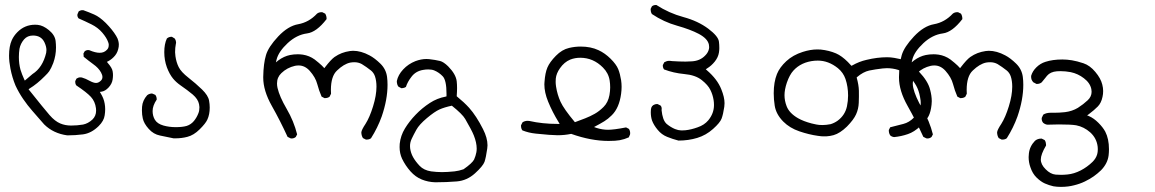

<svg xmlns="http://www.w3.org/2000/svg" viewBox="-20 -439 4540 755"><path d="M391.6 -31.7Q388.2 -52.2 376 -71.8L372.6 -77.6L379.4 -78.6Q393.6 -80.6 407 -95Q420.4 -109.4 422.9 -126.5Q424.3 -135.7 424.3 -143.6Q424.3 -151.4 422.9 -158.7Q420.9 -171.9 403.8 -191.4L400.4 -195.8L405.3 -198.2Q420.9 -206.5 432.4 -220.5Q443.8 -234.4 446.8 -255.4Q447.3 -259.3 447.3 -264.4Q447.3 -269.5 445.3 -278.3Q443.4 -287.1 436.5 -298.3Q422.4 -321.8 396 -348.6Q371.6 -372.6 350.6 -381.8Q329.6 -391.1 307.6 -398.9Q306.6 -398.9 304.9 -398.9Q303.2 -398.9 300.8 -398.9Q294.9 -397.9 289.6 -394.5L284.7 -383.3Q284.2 -381.8 284.2 -379.9Q284.2 -372.6 289.1 -366.7Q314.9 -355.5 339.4 -343.3Q365.2 -330.6 382.3 -310.5Q399.4 -290.5 405.3 -273.4Q407.7 -267.1 407.7 -262.9Q407.7 -258.8 407.2 -256.8Q406.2 -248.5 399.9 -242.7Q389.2 -231.4 372.1 -231.4Q355 -231.4 331.1 -241.7Q328.6 -242.2 326.7 -242.2Q319.3 -242.2 313 -237.3L308.1 -228.5L309.1 -215.8Q326.7 -201.2 346.2 -187Q367.7 -171.9 377.4 -153.8Q382.8 -144 382.8 -136.2Q382.8 -127.9 377 -122.1Q367.7 -112.8 357.7 -112.8Q347.7 -112.8 331.5 -121.6Q316.9 -129.9 301.8 -134.3Q298.8 -134.8 295.9 -134.8Q288.1 -134.8 280.8 -129.9L275.9 -120.1Q275.9 -118.7 275.9 -117.7Q275.9 -108.4 280.3 -103Q321.3 -75.7 337.6 -57.9Q354 -40 357.4 -13.2Q357.9 -8.3 357.9 -3.9Q357.9 17.1 343.3 31.2Q326.2 46.9 306.6 50.8Q283.7 54.7 259.8 54.7Q236.3 54.7 216.8 46.4Q195.8 37.6 174.8 13.4Q153.8 -10.7 92.3 -87.9L96.2 -90.8Q126.5 -109.4 156.2 -139.6Q168.5 -151.4 173.8 -159.2Q181.6 -170.9 189.5 -191.4Q200.2 -221.2 200.2 -252Q200.2 -264.2 198.7 -277.8Q195.8 -301.3 172.6 -320.3Q149.4 -339.4 127.9 -341.3Q123 -341.8 118.2 -341.8Q77.1 -341.8 48.3 -312.5Q34.2 -298.3 26.4 -281.2Q15.6 -257.3 15.6 -220.2Q15.6 -196.8 21 -169.4Q27.8 -134.3 41 -102.5Q53.7 -75.2 71 -49.8Q88.4 -24.4 106.9 -3.4Q125.5 17.6 137.5 31.7Q149.4 45.9 153.8 50.3Q189.9 85.9 244.6 93.3Q276.4 93.3 306.2 89.4Q339.4 85 368.2 56.6Q388.7 36.1 391.6 14.6Q393.6 2 393.6 -9.5Q393.6 -21 391.6 -31.7ZM54.2 -214.8Q54.2 -231.4 56.6 -247.1Q60.5 -267.6 74.7 -284.2Q87.9 -299.3 109.9 -299.3Q142.1 -299.3 154.8 -272.5Q162.6 -255.9 162.6 -242.2Q162.6 -236.8 161.6 -231.4Q147.9 -173.3 107.9 -147.9L77.6 -122.1L75.2 -127Q66.4 -146 60.5 -165Q54.2 -188 54.2 -214.8Z M538.1 -4.9Q538.1 12.2 541.5 26.9Q545.9 46.9 564.9 67.9Q583.5 88.9 609.4 94Q635.3 99.1 662.6 105Q666 105 669.4 105Q694.3 105 716.8 99.1Q741.7 92.8 765.1 69.6Q788.6 46.4 795.4 31.2Q804.7 11.2 804.7 -16.1Q804.7 -29.3 802.2 -43Q798.8 -63.5 774.4 -87.2Q750 -110.8 721.2 -133.3Q691.9 -156.2 682.6 -175.3Q673.3 -193.8 669.9 -217.8Q668.5 -227.5 668.5 -233.4Q668.5 -251.5 671.4 -265.6Q672.4 -269 672.4 -271Q672.4 -272.9 671.9 -275.4Q671.4 -281.7 667 -287.6L655.8 -294.4Q655.3 -294.4 654.8 -294.4Q644 -294.4 636.2 -287.6Q626 -266.1 626 -233.9Q626 -202.6 636.2 -174.3Q646.5 -147 660.6 -129.9Q672.4 -115.7 689 -104Q717.3 -84.5 737.8 -67.4Q758.8 -49.3 762.7 -29.3Q764.2 -22 764.2 -17.6Q764.2 -3.4 760.3 5.9Q753.9 22.9 742.7 36.6Q731 50.8 713.9 56.2Q696.8 61 671.1 61Q645.5 61 623 54.7Q598.6 47.9 588.9 31.7Q580.1 16.6 580.1 -2.4Q580.1 -23.4 596.2 -47.4Q596.2 -48.3 596.2 -48.8Q596.2 -58.6 590.8 -65.9L579.6 -70.8Q578.1 -71.3 576.7 -71.3Q575.2 -71.3 573.2 -71Q571.3 -70.8 568.4 -69.8Q563.5 -68.4 558.6 -64.5Q540.5 -43.9 538.6 -19Q538.1 -11.7 538.1 -4.9Z M1421.4 109.9Q1432.6 109.9 1439 104.5Q1464.8 64 1481 19Q1503.9 -47.4 1503.9 -105.5Q1503.9 -122.1 1502 -136.7Q1498 -167 1475.8 -188.7Q1453.6 -210.4 1433.1 -221.2Q1399.4 -239.3 1368.2 -239.3Q1361.8 -239.3 1356 -238.3Q1338.9 -235.8 1324.2 -230.2Q1309.6 -224.6 1295.4 -214.8Q1281.2 -204.6 1258.3 -174.8L1255.4 -170.9Q1249.5 -176.8 1245.6 -181.2Q1234.9 -191.4 1217.3 -205.1Q1196.3 -220.2 1170.9 -224.1Q1159.7 -225.6 1151.4 -225.6Q1134.8 -225.6 1120.6 -222.7Q1096.7 -217.8 1074.7 -201.7L1064.9 -193.8L1067.9 -206.1Q1076.2 -236.8 1111.3 -269.5Q1146.5 -302.2 1187.5 -307.6Q1224.6 -312.5 1264.2 -363.8Q1264.2 -364.7 1264.2 -365.7Q1264.2 -376.5 1258.8 -385.3L1247.1 -391.1Q1246.1 -391.1 1244.6 -391.1Q1233.9 -391.1 1226.6 -385.3Q1195.3 -351.6 1152.8 -343.8Q1112.8 -336.9 1074 -295.7Q1035.2 -254.4 1025.9 -222.2Q1016.1 -189.9 1015.1 -136.7Q1015.1 -135.3 1015.1 -133.8Q1015.1 -82.5 1048.8 -22.7Q1082.5 37.1 1110.8 99.1L1122.6 105Q1124.5 105.5 1126.5 105.5Q1136.2 105.5 1143.1 99.6L1148.4 89.4Q1135.3 37.1 1107.2 -11Q1079.1 -59.1 1071.3 -93.3Q1069.3 -102.5 1069.3 -110.8Q1069.3 -135.3 1086.4 -151.4Q1108.4 -172.9 1140.1 -180.2Q1147.5 -181.6 1154.3 -181.6Q1178.7 -181.6 1197.8 -160.6Q1220.7 -134.8 1227.5 -108.6Q1234.4 -82.5 1244.6 -59.1L1255.9 -53.2Q1256.8 -53.2 1258.3 -53.2Q1268.6 -53.2 1275.9 -58.6L1281.7 -70.3Q1281.2 -78.1 1281.2 -85.4Q1281.2 -139.2 1305.2 -161.6Q1332 -187.5 1357.4 -192.9Q1365.7 -194.3 1373.5 -194.3Q1389.6 -194.3 1402.8 -187Q1420.4 -176.3 1439 -161.6Q1449.7 -152.8 1454.6 -138.7Q1460.4 -121.1 1460.4 -98.1Q1460.4 -64 1447 -20.8Q1433.6 22.5 1417.5 47.9Q1401.9 71.3 1400.9 81.1Q1400.9 93.8 1407.2 104L1418.9 109.9Q1420.4 109.9 1421.4 109.9Z M1663.6 -166Q1678.2 -166 1687.5 -162.1Q1706.5 -154.3 1721.2 -138.7Q1735.8 -123 1735.8 -70.3Q1735.8 -66.9 1735.8 -60.1L1732.4 -59.1Q1698.7 -52.7 1670.4 -34.2Q1639.6 -14.2 1614.5 12Q1589.4 38.1 1572.3 66.2Q1555.2 94.2 1551.8 126.5Q1551.3 132.8 1551.3 139.2Q1551.3 164.1 1561 185.1Q1574.2 212.4 1594.2 234.9Q1613.8 256.8 1638.4 266.8Q1663.1 276.9 1691.4 277.8Q1735.4 277.8 1776.4 274.4Q1816.4 271 1847.7 242.7Q1878.9 214.4 1885.3 197.3Q1891.1 179.7 1896 145Q1897 138.7 1897 132.3Q1897 103.5 1879.4 68.8Q1853 16.6 1824.7 -15.1Q1805.2 -36.6 1775.9 -60.5Q1777.3 -78.6 1777.3 -92.8Q1777.3 -106.9 1775.9 -119.6Q1772.5 -147.5 1742.2 -178.2Q1724.1 -195.8 1710.4 -199.2Q1692.4 -203.6 1667 -206.5Q1662.1 -207 1656.7 -207Q1636.2 -207 1613.8 -198.7Q1585.4 -187.5 1565.4 -166Q1545.4 -144.5 1540.5 -120.6Q1540.5 -119.1 1540.5 -116Q1540.5 -112.8 1542 -107.7Q1543.5 -102.5 1546.9 -98.1L1558.1 -92.3Q1558.6 -92.3 1560.5 -92.3Q1562.5 -92.3 1564.9 -92.8Q1571.3 -93.8 1576.2 -97.2Q1582.5 -117.2 1598.1 -137.2Q1614.7 -159.2 1643.6 -164.1Q1654.3 -166 1663.6 -166ZM1675.3 234.9Q1646.5 230.5 1630.1 213.1Q1613.8 195.8 1604.5 179.2Q1595.2 162.6 1592.8 144Q1592.3 139.6 1592.3 135.3Q1592.3 121.1 1598.6 107.4Q1606.4 90.8 1617.2 71.3Q1628.4 50.8 1658.7 25.4Q1689 0 1708 -8.5Q1727.1 -17.1 1756.8 -23.4Q1798.3 9.8 1809.3 28.8Q1820.3 47.9 1829.6 65.2Q1838.9 82.5 1843.3 93.8Q1854.5 122.1 1854.5 145.5Q1854.5 159.7 1849.6 174.3Q1847.2 182.1 1844.2 188.5Q1836.4 203.1 1802.7 226.6Q1785.2 232.9 1767.1 234.9Q1738.8 237.8 1718 237.8Q1697.3 237.8 1675.3 234.9Z M2441.9 62Q2394 71.3 2371.1 71.3Q2348.6 71.3 2325.7 64L2315.9 60.5Q2341.8 46.9 2356.4 37.8Q2371.1 28.8 2385.7 14.2Q2415 -14.6 2422.4 -70.3Q2424.3 -84.5 2424.3 -97.7Q2424.3 -110.8 2422.4 -123.5Q2418.5 -148.4 2411.1 -167Q2403.3 -186 2381.1 -208Q2358.9 -230 2333.5 -241.7Q2303.2 -255.9 2263.7 -255.9Q2240.2 -255.9 2217.8 -250.5Q2189.9 -244.1 2165.8 -219.5Q2141.6 -194.8 2132.6 -173.6Q2123.5 -152.3 2121.1 -116.2Q2120.6 -111.8 2120.6 -107.4Q2120.6 -75.7 2135.3 -39.6Q2152.3 2 2176.8 41.5L2180.7 48.3H2172.9Q2112.8 48.3 2061.5 36.6Q2058.1 36.1 2054.7 36.1Q2043.5 36.1 2034.7 42L2028.8 53.7Q2028.8 54.7 2028.8 56.2Q2028.8 66.4 2034.2 73.7Q2058.6 83.5 2086.9 86.4Q2147.9 92.8 2172.4 92.8Q2200.2 92.8 2226.1 87.4Q2304.2 115.2 2373 115.2Q2401.4 115.2 2417 112.3Q2435.5 108.9 2452.6 101.1L2457.5 89.8Q2458 86.9 2458 85Q2458 75.2 2453.1 67.9ZM2166.5 -99.1Q2165 -109.4 2165 -116.7Q2165 -124 2165.5 -129.9Q2167.5 -150.4 2182.1 -170.9Q2198.7 -194.8 2222.2 -204.6Q2240.7 -211.9 2261.7 -211.9Q2313 -211.9 2351.1 -173.3Q2373 -151.4 2377.4 -122.1Q2379.4 -109.4 2379.4 -95.2Q2379.4 -81.1 2376.5 -64.9Q2371.1 -36.1 2353.5 -18.6Q2336.4 -1.5 2318.6 8.5Q2300.8 18.6 2280.8 26.4L2240.7 41.5Q2197.3 -10.3 2184.3 -38.6Q2171.4 -66.9 2166.5 -99.1Z M2539.1 2.4Q2539.1 20 2543.9 34.7Q2550.8 53.2 2566.4 71.8Q2581.5 90.3 2603.3 99.1Q2625 107.9 2647.9 113.8Q2687 113.8 2721.7 103.3Q2756.3 92.8 2783.9 68.1Q2811.5 43.5 2817.6 27.1Q2823.7 10.7 2828.1 -19Q2829.1 -25.4 2829.1 -33.2Q2829.1 -56.6 2816.4 -87.9Q2800.8 -127.4 2759.8 -162.6L2755.4 -166.5L2760.3 -169.9Q2777.3 -180.2 2790.8 -197Q2804.2 -213.9 2807.1 -232.4Q2808.6 -242.2 2808.6 -249.5Q2808.6 -263.2 2807.1 -274.9Q2804.7 -296.4 2765.1 -326.2Q2724.6 -356.4 2667.7 -371.8Q2610.8 -387.2 2561 -419.4Q2560.1 -419.4 2559.6 -419.4Q2549.8 -419.4 2543.5 -414.1L2538.6 -404.3Q2538.6 -402.8 2538.6 -400.1Q2538.6 -397.5 2539.6 -393.1Q2540.5 -388.7 2543.5 -383.8Q2590.3 -352.5 2642.6 -337.9Q2694.8 -323.2 2728 -305.7Q2762.7 -287.1 2767.6 -263.7Q2768.6 -259.3 2768.6 -253.4Q2768.6 -247.6 2766.1 -240.7Q2762.2 -229.5 2752 -219.7Q2732.4 -199.7 2700.7 -197.8Q2688 -196.8 2675.8 -196.8Q2651.4 -196.8 2623.5 -198.7Q2623.5 -198.7 2623 -198.7Q2617.7 -199.7 2615 -199.7Q2612.3 -199.7 2609.1 -199.7Q2606 -199.7 2601.3 -198.2Q2596.7 -196.8 2592.3 -194.3L2586.4 -183.1Q2586.4 -182.6 2586.4 -181.6Q2586.4 -172.4 2591.3 -166Q2628.4 -151.9 2670.4 -147.9Q2714.8 -144 2739.7 -124Q2764.2 -104.5 2773.4 -85.4Q2782.7 -66.9 2786.1 -45.4Q2787.6 -36.6 2787.6 -25.9Q2787.6 6.8 2765.1 34.2Q2749.5 52.7 2723.6 61.5Q2698.2 70.8 2675.3 73.2Q2668.9 73.7 2665.3 73.7Q2661.6 73.7 2657.5 73.7Q2653.3 73.7 2646.7 72.3Q2640.1 70.8 2634.3 68.4Q2617.7 61.5 2602.1 48.8L2599.6 46.4Q2585.4 32.2 2581.5 -5.9Q2582 -8.8 2582 -11.2Q2582 -19 2577.6 -23.9L2565.9 -29.8Q2565.4 -29.8 2562.3 -29.8Q2559.1 -29.8 2554.7 -28.3Q2541 -23.9 2539.6 -8.3Q2539.1 -2.9 2539.1 2.4Z M3644 -41Q3644 -62.5 3637.2 -87.4Q3628.9 -120.1 3594.2 -156.7Q3574.7 -178.2 3561.5 -188Q3548.3 -197.8 3540.5 -200.7Q3520.5 -207.5 3496.6 -211.4Q3481.9 -213.9 3468.3 -213.9Q3429.7 -213.9 3387.2 -203.6Q3358.9 -197.3 3331.1 -181.6L3328.1 -180.2Q3319.8 -189.5 3314 -195.3Q3290 -219.2 3267.6 -229Q3240.2 -240.7 3207.5 -244.1Q3200.7 -244.6 3193.8 -244.6Q3167 -244.6 3136.7 -234.9Q3098.1 -222.7 3072 -198.5Q3045.9 -174.3 3035.2 -147.9Q3022.5 -116.2 3022.5 -72.3Q3022.5 -47.9 3026.4 -23.4Q3031.7 10.3 3060.1 39.1Q3085.4 64.5 3123.3 77.4Q3161.1 90.3 3196.3 95.2Q3210 97.2 3217.8 97.2Q3225.6 97.2 3229 97.2Q3244.6 96.2 3257.6 92.5Q3270.5 88.9 3283.7 80.3Q3296.9 71.8 3310.5 58.6Q3336.9 31.7 3346.4 10.5Q3356 -10.7 3356.9 -34.7Q3357.9 -59.6 3357.4 -82.3Q3356.9 -105 3348.6 -134.3L3350.6 -136.2Q3374 -156.2 3397.9 -161.6Q3421.4 -166.5 3451.2 -169.9Q3459.5 -170.9 3467.8 -170.9Q3490.2 -170.9 3512.2 -164.1Q3542.5 -154.3 3560.8 -133.1Q3579.1 -111.8 3587.6 -92.5Q3596.2 -73.2 3600.1 -43.5Q3600.6 -38.6 3600.6 -33.7Q3600.6 -3.4 3573.7 23.4Q3555.2 42.5 3532.2 48.3Q3506.8 54.7 3480.5 61.5L3475.1 72.3Q3475.1 73.2 3475.1 74.7Q3475.1 85.4 3481 93.8Q3487.3 99.1 3496.1 100.1Q3524.4 97.2 3549.8 88.4Q3574.7 80.1 3599.1 57.1Q3623.5 33.7 3631.8 17.1Q3640.1 0.5 3643.1 -26.9Q3644 -33.7 3644 -41ZM3246.1 49.3Q3228.5 52.7 3214.1 52.7Q3199.7 52.7 3189.7 50.5Q3179.7 48.3 3171.4 46.4Q3139.6 38.1 3118.2 25.9Q3083.5 5.9 3073.2 -21.5Q3064.9 -43 3064.9 -64.7Q3064.9 -86.4 3074.2 -114.3Q3085 -145 3099.6 -161.1Q3130.4 -195.3 3183.1 -200.2Q3189.9 -200.7 3195.8 -200.7Q3237.8 -200.7 3274.9 -170.9Q3295.9 -153.8 3304.7 -128.4Q3314.9 -98.1 3314.9 -63.5Q3314.9 -42 3310.5 -21Q3303.2 13.7 3273.9 35.6Q3260.7 44.9 3246.1 49.3Z M3921.4 109.9Q3932.6 109.9 3939 104.5Q3964.8 64 3981 19Q4003.9 -47.4 4003.9 -105.5Q4003.9 -122.1 4002 -136.7Q3998 -167 3975.8 -188.7Q3953.6 -210.4 3933.1 -221.2Q3899.4 -239.3 3868.2 -239.3Q3861.8 -239.3 3856 -238.3Q3838.9 -235.8 3824.2 -230.2Q3809.6 -224.6 3795.4 -214.8Q3781.2 -204.6 3758.3 -174.8L3755.4 -170.9Q3749.5 -176.8 3745.6 -181.2Q3734.9 -191.4 3717.3 -205.1Q3696.3 -220.2 3670.9 -224.1Q3659.7 -225.6 3651.4 -225.6Q3634.8 -225.6 3620.6 -222.7Q3596.7 -217.8 3574.7 -201.7L3564.9 -193.8L3567.9 -206.1Q3576.2 -236.8 3611.3 -269.5Q3646.5 -302.2 3687.5 -307.6Q3724.6 -312.5 3764.2 -363.8Q3764.2 -364.7 3764.2 -365.7Q3764.2 -376.5 3758.8 -385.3L3747.1 -391.1Q3746.1 -391.1 3744.6 -391.1Q3733.9 -391.1 3726.6 -385.3Q3695.3 -351.6 3652.8 -343.8Q3612.8 -336.9 3574 -295.7Q3535.2 -254.4 3525.9 -222.2Q3516.1 -189.9 3515.1 -136.7Q3515.1 -135.3 3515.1 -133.8Q3515.1 -82.5 3548.8 -22.7Q3582.5 37.1 3610.8 99.1L3622.6 105Q3624.5 105.5 3626.5 105.5Q3636.2 105.5 3643.1 99.6L3648.4 89.4Q3635.3 37.1 3607.2 -11Q3579.1 -59.1 3571.3 -93.3Q3569.3 -102.5 3569.3 -110.8Q3569.3 -135.3 3586.4 -151.4Q3608.4 -172.9 3640.1 -180.2Q3647.5 -181.6 3654.3 -181.6Q3678.7 -181.6 3697.8 -160.6Q3720.7 -134.8 3727.5 -108.6Q3734.4 -82.5 3744.6 -59.1L3755.9 -53.2Q3756.8 -53.2 3758.3 -53.2Q3768.6 -53.2 3775.9 -58.6L3781.7 -70.3Q3781.2 -78.1 3781.2 -85.4Q3781.2 -139.2 3805.2 -161.6Q3832 -187.5 3857.4 -192.9Q3865.7 -194.3 3873.5 -194.3Q3889.6 -194.3 3902.8 -187Q3920.4 -176.3 3939 -161.6Q3949.7 -152.8 3954.6 -138.7Q3960.4 -121.1 3960.4 -98.1Q3960.4 -64 3947 -20.8Q3933.6 22.5 3917.5 47.9Q3901.9 71.3 3900.9 81.1Q3900.9 93.8 3907.2 104L3918.9 109.9Q3920.4 109.9 3921.4 109.9Z M4125.5 4.4H4110.8Q4094.2 4.4 4082.5 11.7L4076.7 23.9Q4076.2 25.9 4076.2 27.3Q4076.2 37.1 4082 43.9Q4089.8 50.3 4098.6 51.3Q4127.9 50.3 4144 50.3Q4192.4 50.3 4211.9 53.7Q4242.2 59.6 4267.1 81.5Q4292.5 104.5 4296.4 138.2Q4296.9 143.6 4296.9 147.5Q4296.9 151.4 4296.4 157Q4295.9 162.6 4293.9 169.4Q4289.1 184.6 4276.4 197.3Q4255.4 217.8 4230 231Q4203.6 244.6 4177.7 247.1Q4163.6 248.5 4152.3 248.5Q4141.1 248.5 4130.9 247.6Q4110.4 245.6 4091.8 226.6Q4072.8 208 4072.8 188Q4072.8 168 4093.3 133.3Q4093.3 132.3 4093.3 128.9Q4093.3 125.5 4092 120.6Q4090.8 115.7 4087.9 111.8L4076.2 106Q4075.2 106 4074.2 106Q4060.1 106 4049.8 114.7Q4028.8 136.7 4025.9 164.6Q4024.9 171.4 4024.9 178.7Q4024.9 199.2 4031.7 218.3Q4040 243.7 4056.4 259.5Q4072.8 275.4 4088.9 282.5Q4105 289.6 4122.1 293.5Q4136.2 295.9 4151.4 295.9Q4166.5 295.9 4179.7 294.2Q4192.9 292.5 4203.6 289.6Q4226.1 284.2 4245.8 274.7Q4265.6 265.1 4280.8 254.4Q4295.9 243.7 4309.6 230.5Q4335.4 204.1 4339.4 171.9Q4340.8 159.7 4340.8 147.9Q4340.8 106.9 4326.2 78.6Q4316.9 61.5 4299.1 43.7Q4281.2 25.9 4262.2 17.6L4254.9 14.6L4261.2 10.3Q4283.2 -6.3 4296.9 -20.3Q4310.5 -34.2 4315.4 -58.1Q4317.9 -68.8 4317.9 -81.1Q4317.9 -93.3 4314.5 -106.4Q4308.6 -130.9 4287.1 -156.2Q4266.1 -181.6 4240.5 -190.2Q4214.8 -198.7 4195.3 -201.9Q4175.8 -205.1 4157.7 -205.1Q4119.1 -205.1 4090.8 -195.8Q4070.8 -189.5 4055.4 -174.3Q4040 -159.2 4034.7 -140.6Q4034.7 -139.6 4034.7 -137.9Q4034.7 -136.2 4034.9 -133.1Q4035.2 -129.9 4036.1 -127Q4038.6 -120.6 4043 -115.7L4055.7 -108.9Q4056.6 -108.9 4057.6 -108.9Q4068.4 -108.9 4076.2 -115.2Q4084.5 -125 4090.6 -132.8Q4096.7 -140.6 4097.2 -141.1Q4110.4 -156.7 4136.2 -158.7Q4143.6 -159.2 4150.4 -159.2Q4169.9 -159.2 4190.4 -155.3Q4218.8 -149.4 4242.2 -131.3Q4266.6 -112.8 4271.5 -88.4Q4272.5 -83 4272.5 -78.1Q4272.5 -59.1 4257.3 -44.9Q4240.2 -28.8 4218.8 -15.1Q4196.3 -1.5 4168 2Q4146 4.4 4125.5 4.4Z"/></svg>

Font: Bakudai
Style: Light
Weight: 300
Version: Version 1.48